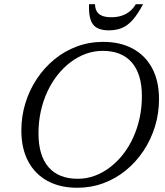

<svg xmlns="http://www.w3.org/2000/svg" viewBox="-20 -878 780 908"><path d="M162 -247.5Q162 -142 209.8 -87.2Q257.5 -32.5 347.5 -32.5Q388.5 -32.5 426.5 -46.2Q464.5 -60 498.5 -85.5Q532.5 -111 560.5 -146.2Q588.5 -181.5 608.8 -225Q629 -268.5 640 -318.5Q651 -368.5 651 -422.5Q651 -528 603.2 -582.8Q555.5 -637.5 465.5 -637.5Q425 -637.5 386.8 -623.8Q348.5 -610 314.5 -584.5Q280.5 -559 252.5 -523.8Q224.5 -488.5 204.2 -445Q184 -401.5 173 -351.8Q162 -302 162 -247.5ZM732 -409Q732 -342 713 -280Q694 -218 659 -165.2Q624 -112.5 576 -73Q528 -33.5 469.5 -11.8Q411 10 345 10Q264 10 204.8 -22.2Q145.5 -54.5 113.2 -115.2Q81 -176 81 -261Q81 -328 100 -390Q119 -452 154 -504.8Q189 -557.5 237 -597Q285 -636.5 343.5 -658.2Q402 -680 468 -680Q549 -680 608.2 -647.8Q667.5 -615.5 699.8 -555Q732 -494.5 732 -409ZM507 -796.5Q534 -796.5 555.8 -803.8Q577.5 -811 594.2 -824.8Q611 -838.5 622 -858H656.5Q631 -810 607 -783.2Q583 -756.5 556 -745.5Q529 -734.5 494.5 -734.5Q459 -734.5 437.8 -746.8Q416.5 -759 408 -786Q399.5 -813 401 -858H429.5Q429.5 -839.5 437 -825.5Q444.5 -811.5 461.5 -804Q478.5 -796.5 507 -796.5Z"/></svg>

Font: Newsreader Text
Style: Italic
Weight: 400
Italic angle: -17°
Designer: Hugues Gentile
Foundry: Production Type
Version: Version 1.001